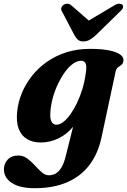

<svg xmlns="http://www.w3.org/2000/svg" viewBox="-70 -736 669 1010"><path d="M463.5 -11Q445 73.5 399.8 132.8Q354.5 192 282.5 223Q210.5 254 112.5 254Q33.5 254 -8 226.2Q-49.5 198.5 -49.5 154.5Q-49.5 124.5 -29.2 103.2Q-9 82 26 82Q52 82 73.5 97.8Q95 113.5 113.5 134.2Q132 155 150 170.5Q168 186 187 186Q207 186 223.5 176.5Q240 167 253.2 145Q266.5 123 275.5 86.5L340 -171.5L362.5 -158Q345.5 -105.5 312.5 -66.8Q279.5 -28 236 -7.2Q192.5 13.5 144 13.5Q102 13.5 72 -4.5Q42 -22.5 28.2 -59Q14.5 -95.5 20.5 -150.5Q25.5 -199.5 45.2 -247Q65 -294.5 98 -336.5Q131 -378.5 176.5 -410.5Q222 -442.5 279 -460.8Q336 -479 403.5 -479Q464.5 -479 504.5 -470.8Q544.5 -462.5 563 -448.5Q581.5 -434.5 579.5 -417.5Q577.5 -401.5 568.8 -395Q560 -388.5 550.8 -381.8Q541.5 -375 538 -359ZM195.5 -155Q192.5 -127 196.2 -110.5Q200 -94 208 -87Q216 -80 226.5 -80Q244 -80 262.8 -94.2Q281.5 -108.5 300 -134.2Q318.5 -160 334.8 -193.8Q351 -227.5 363.2 -267.5Q375.5 -307.5 381 -350Q387 -384.5 381 -400.5Q375 -416.5 358 -416.5Q336.5 -416.5 314.8 -401.2Q293 -386 273.2 -359.2Q253.5 -332.5 237 -298.8Q220.5 -265 209.8 -228.2Q199 -191.5 195.5 -155ZM429 -600 305.5 -707.5Q296 -716.5 284.5 -716.5Q273 -716.5 263.5 -710Q256 -705 252.8 -695.8Q249.5 -686.5 256.5 -675L322.5 -549Q331 -534 341 -526Q351 -518 368.5 -518Q386 -518 400.5 -526Q415 -534 432 -549L561 -675Q574.5 -686.5 576.8 -695.8Q579 -705 574.5 -710Q569 -716.5 557.2 -716.5Q545.5 -716.5 531 -707.5L350 -600Z"/></svg>

Font: Fraunces
Style: Bold Italic
Weight: 700
Italic angle: -16°
Version: Version 1.000;[b76b70a41]